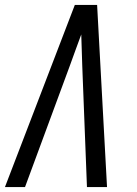

<svg xmlns="http://www.w3.org/2000/svg" viewBox="-32 -755 552 775"><path d="M-12 0 270 -735H360L400 0H319L300 -490Q299 -522 298 -553.5Q297 -585 296 -616Q285 -585 273 -553.5Q261 -522 250 -490L69 0Z"/></svg>

Font: Iosevka
Style: Italic
Weight: 400
Italic angle: -9°
Monospace: yes
Designer: Belleve Invis
Foundry: Belleve Invis
Version: Version 32.5.0; ttfautohint (v1.8.4)